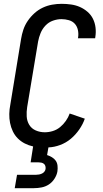

<svg xmlns="http://www.w3.org/2000/svg" viewBox="-20 -763 540 1003"><path d="M57 220 69 150H169Q177 150 184.5 148.5Q192 147 199.5 143.5Q207 140 212 133.5Q217 127 218 120Q219 112 217 104.5Q215 97 209 92.5Q203 88 195.5 86.5Q188 85 180 85H140L153 2Q130 -3 109.5 -13.5Q89 -24 73 -40Q57 -56 47 -77Q37 -98 32.5 -121Q28 -144 28.5 -168Q29 -192 34 -217L90 -559Q94 -584 102 -608Q110 -632 125 -654Q140 -676 160 -694Q180 -712 203.5 -723Q227 -734 252 -738.5Q277 -743 302 -743Q327 -743 351.5 -739.5Q376 -736 397.5 -726.5Q419 -717 437 -701.5Q455 -686 465.5 -665Q476 -644 479 -619.5Q482 -595 478 -570L477 -563H387L388 -567Q391 -587 387 -606Q383 -625 371 -638.5Q359 -652 340 -657.5Q321 -663 301 -663Q279 -663 256.5 -655Q234 -647 217.5 -629.5Q201 -612 192 -590Q183 -568 179 -546L122 -204Q118 -179 119.5 -154.5Q121 -130 133 -110.5Q145 -91 167 -81.5Q189 -72 214 -72Q235 -72 256 -78.5Q277 -85 294 -99Q311 -113 324 -131.5Q337 -150 344 -170L423 -143Q413 -114 394 -86.5Q375 -59 350 -38Q325 -17 294 -5.5Q263 6 233 7L226 47Q239 51 251.5 58.5Q264 66 271.5 77Q279 88 280.5 102.5Q282 117 280 132Q277 151 265 170Q253 189 235.5 200.5Q218 212 197.5 216Q177 220 157 220Z"/></svg>

Font: Iosevka Curly Medium
Style: Italic
Weight: 500
Italic angle: -9°
Monospace: yes
Designer: Belleve Invis
Foundry: Belleve Invis
Version: Version 22.1.2; ttfautohint (v1.8.4)